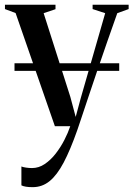

<svg xmlns="http://www.w3.org/2000/svg" viewBox="-32 -522 552 794"><path d="M103 252Q86.5 252 74.8 250Q63 248 56.5 244.5V166.5Q64 169.5 76.2 171.2Q88.5 173 100.5 173Q128.5 173 153.2 156.2Q178 139.5 198.5 113Q219 86.5 234.2 56.8Q249.5 27 258.5 0H195L32.5 -468L-11.5 -484.5V-502.5H197.5V-484L148.5 -467.5L259 -121L281 -38.5L302 -116.5L403 -467.5L351 -484.5V-502.5H500V-484.5L453 -467.5Q433 -411 411.2 -348.8Q389.5 -286.5 369 -226.2Q348.5 -166 331.5 -114.8Q314.5 -63.5 302.8 -28.8Q291 6 287.5 16.5Q259 97.5 231.5 149.8Q204 202 173.2 227Q142.5 252 103 252ZM461 -260.5V-229H28V-260.5Z"/></svg>

Font: Merriweather 144pt Medium
Style: Regular
Weight: 500
Version: Version 2.100